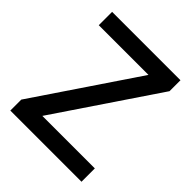

<svg xmlns="http://www.w3.org/2000/svg" viewBox="-197 -841 967 967"><g transform="rotate(45 287.0 -357.0)"><path d="M540 0H33V-78L398 -619H44V-714H531V-636L166 -95H540Z"/></g></svg>

Font: Noto Sans Adlam Unjoined Medium
Style: Regular
Weight: 500
Version: Version 3.001